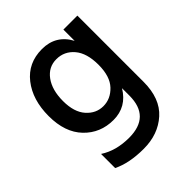

<svg xmlns="http://www.w3.org/2000/svg" viewBox="-196 -636 952 952"><g transform="rotate(-45 279.5 -160.5)"><path d="M269.5 -428Q214 -428 180 -381.5Q146 -335 146 -257.5Q146 -180 182.5 -139Q219 -98 270 -98Q321 -98 359.5 -138.5Q398 -179 398 -260.5Q398 -342 361.5 -385Q325 -428 269.5 -428ZM496 -43Q496 74 429.5 133.5Q363 193 262 193Q161 193 94 160V61Q158 103 249 103Q398 103 398 -44V-96Q349 -14 257 -14Q165 -14 104 -77.5Q43 -141 43 -255Q43 -369 100 -441.5Q157 -514 254.5 -514Q352 -514 398 -428V-507H496Z"/></g></svg>

Font: Hind Kochi Medium
Style: Regular
Weight: 500
Designer: Dhruvi Tolia
Foundry: Indian Type Foundry
Version: Version 0.702;PS 1.0;hotconv 1.0.81;makeotf.lib2.5.63406